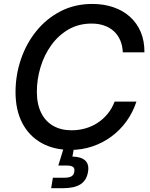

<svg xmlns="http://www.w3.org/2000/svg" viewBox="-20 -758 770 984"><path d="M341.8 10.3Q255.9 10.3 192.4 -25.4Q128.9 -61 94.2 -127.4Q59.6 -193.8 59.6 -285.6Q59.6 -373 87.2 -454.1Q114.7 -535.2 166.5 -599.1Q218.3 -663.1 290.8 -700.4Q363.3 -737.8 453.1 -737.8Q512.2 -737.8 561.3 -720.9Q610.4 -704.1 646 -672.1Q681.6 -640.1 701.2 -594.2Q720.7 -548.3 720.2 -489.7H609.4Q607.9 -524.9 595.7 -552.5Q583.5 -580.1 562.5 -598.9Q541.5 -617.7 512.9 -627.4Q484.4 -637.2 449.7 -637.2Q383.3 -637.2 331.3 -607.2Q279.3 -577.1 242.9 -526.6Q206.5 -476.1 187.7 -413.8Q168.9 -351.6 168.9 -287.6Q168.9 -224.6 190.7 -180.4Q212.4 -136.2 252.4 -113.3Q292.5 -90.3 346.7 -90.3Q383.3 -90.3 417.2 -99.9Q451.2 -109.4 480.2 -128.4Q509.3 -147.5 531.7 -174.8Q554.2 -202.1 567.4 -237.3H679.2Q661.1 -182.1 628.4 -136.7Q595.7 -91.3 551 -58.3Q506.3 -25.4 453.4 -7.6Q400.4 10.3 341.8 10.3ZM242.2 206.5 251 152.8H309.6Q334.5 152.8 346.4 145.5Q358.4 138.2 360.8 121.6Q363.8 105 354.5 97.7Q345.2 90.3 319.8 90.3H278.8L313 -20.5H362.3L358.9 2.4L351.1 44.4Q396.5 45.4 417 64.9Q437.5 84.5 431.2 122.1Q424.3 166 392.8 186.3Q361.3 206.5 303.2 206.5Z"/></svg>

Font: Inter 20pt Medium
Style: Italic
Weight: 500
Italic angle: -9.3988°
Version: Version 4.001;git-66647c0bb